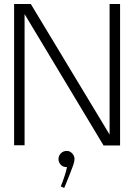

<svg xmlns="http://www.w3.org/2000/svg" viewBox="-20 -722 666 953"><path d="M576 0H494L102 -652V-1H50V-702H133L524 -54V-702H576ZM270.3 67.6Q270.3 51.3 281.9 39.2Q293.6 27.1 311.7 27.1Q328.1 27.1 339.7 40.9Q351.4 54.7 349.6 71.1Q349.6 79.7 342.7 99.6Q335.8 119.4 326.3 143.1Q316.8 166.9 309.1 185.8Q301.3 204.8 298.7 210.9L281.5 203.1Q284.1 197.9 290.1 182Q296.1 166 302.6 145.3Q309.1 124.6 312.5 107.3Q293.6 108.2 281.9 96.1Q270.3 84 270.3 67.6Z"/></svg>

Font: Kulim Park ExtraLight
Style: Regular
Weight: 275
Designer: Noponies / Dale Sattler
Foundry: Noponies
Version: Version 1.000; ttfautohint (v1.8.3)